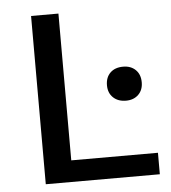

<svg xmlns="http://www.w3.org/2000/svg" viewBox="-49 -703 666 748"><g transform="rotate(-5 283.5 -329.0)"><path d="M546 -84V0H100V-658H207V-84ZM371 -363Q371 -394 389.5 -412Q408 -430 440 -430Q470 -430 488.5 -412Q507 -394 507 -363Q507 -333 488.5 -315Q470 -297 440 -297Q409 -297 390 -315Q371 -333 371 -363Z"/></g></svg>

Font: Ysabeau SC Semibold
Style: Regular
Weight: 600
Designer: Christian Thalmann (Catharsis Fonts)
Version: Version 0.003